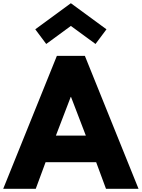

<svg xmlns="http://www.w3.org/2000/svg" viewBox="-48 -1172 880 1192"><path d="M171 -990 239 -899 392 -1011 545 -899 613 -990 392 -1152ZM479 -825H305L-28 0H174L235 -165H549L610 0H812ZM485 -330H299L391 -570H393Z"/></svg>

Font: Hussar Techniczny
Style: Bold 
Weight: 700
Foundry: Cannot Into Space Fonts
Version: Version 0.77